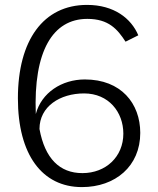

<svg xmlns="http://www.w3.org/2000/svg" viewBox="-20 -760 645 783"><path d="M335 -740C157 -740 53 -596 53 -359C53 -129 152 3 314 3C450 3 552 -82 552 -218C552 -338 474 -436 326 -436C232 -436 149 -382 126 -295C116 -551 195 -683 336 -683C423 -683 459 -641 492 -590L544 -616C515 -685 445 -740 335 -740ZM323 -379C423 -379 483 -303 483 -215C483 -121 412 -54 316 -54C223 -54 163 -114 141 -234C141 -326 225 -379 323 -379Z"/></svg>

Font: United Sans ExtraLight
Style: Regular
Weight: 200
Designer: Pablo Impallari, Rodrigo Fuenzalida (Modified by Dan O. Williams)
Version: Version 1.000;PS 001.000;hotconv 1.0.88;makeotf.lib2.5.64775